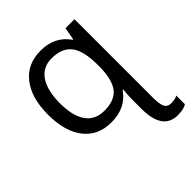

<svg xmlns="http://www.w3.org/2000/svg" viewBox="-214 -682 1057 1057"><g transform="rotate(-45 314.5 -153.0)"><path d="M441.9 73.2C441.9 184.6 481 240.2 559.1 240.2C591.8 240.2 615.2 234.9 628.9 224.1V157.2C616.7 164.6 600.1 168 579.1 168C561 168 548.3 161.1 541 147.5C533.7 133.3 529.8 108.4 529.8 71.8V-536.1H460L446.8 -462.9H442.9C404.8 -518.1 349.1 -545.9 275.9 -545.9C206.5 -545.9 152.3 -521.5 113.8 -472.2C74.7 -422.9 55.2 -354.5 55.2 -267.1C55.2 -180.2 74.2 -112.3 112.3 -63.5C150.4 -14.6 204.1 9.8 272.9 9.8C347.7 9.8 403.3 -17.6 440.9 -71.8H446.8C443.4 -52.2 441.9 -24.4 441.9 11.2ZM290 -63C194.8 -63 146 -134.3 146 -265.1C146 -397.9 196.3 -473.1 288.1 -473.1C341.8 -473.1 380.9 -457 405.8 -425.3C430.7 -393.1 442.9 -339.8 442.9 -266.1V-248C441.4 -182.1 428.7 -134.8 404.8 -106C380.9 -77.1 342.3 -63 290 -63Z"/></g></svg>

Font: Noto Reveo Sans
Style: Regular
Weight: 400
Designer: Monotype Design team
Foundry: Monotype Imaging Inc.
Version: Version 1.04